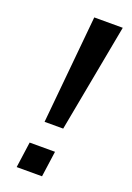

<svg xmlns="http://www.w3.org/2000/svg" viewBox="-137 -752 551 804"><g transform="rotate(20 138.5 -350.0)"><path d="M92 -218 138 -700H265L175 -218ZM47 0 63 -115H176L160 0Z"/></g></svg>

Font: Finlandica Medium
Style: Italic
Weight: 500
Italic angle: -8°
Designer: Niklas Ekholm, Juho Hiilivirta, Jaakko Suomalainen
Foundry: Helsinki Type Studio
Version: Version 1.063